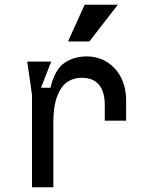

<svg xmlns="http://www.w3.org/2000/svg" viewBox="-20 -790 640 810"><path d="M115 -390 95 -530H196L153 -420H193Q211 -496 251 -524Q291 -552 346 -552Q393 -552 431 -528.5Q469 -505 490.5 -463Q512 -421 512 -366V-281H422V-348Q422 -402 398 -432Q374 -462 323 -462Q291 -462 264.5 -444.5Q238 -427 221.5 -384.5Q205 -342 205 -273V0H115ZM477 -770 357 -615H267L337 -770Z"/></svg>

Font: Fliege Mono Thin
Style: Regular
Weight: 100
Version: Version 0.020;Glyphs 3.3 (3306)